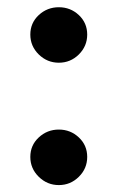

<svg xmlns="http://www.w3.org/2000/svg" viewBox="-20 -519 333 544"><path d="M65.9 -421.1Q65.9 -388.2 89.8 -364.7Q113.8 -341.3 146.7 -341.3Q179.7 -341.3 203.4 -364.7Q227.1 -388.2 227.1 -421.1Q227.1 -454 203.4 -476.3Q179.7 -498.5 146.7 -498.5Q113.8 -498.5 89.8 -476.3Q65.9 -454 65.9 -421.1ZM65.9 -74.4Q65.9 -41.5 89.8 -18.1Q113.8 5.4 146.7 5.4Q179.7 5.4 203.4 -18.1Q227.1 -41.5 227.1 -74.4Q227.1 -107.4 203.4 -129.6Q179.7 -151.9 146.7 -151.9Q113.8 -151.9 89.8 -129.6Q65.9 -107.4 65.9 -74.4Z"/></svg>

Font: Estedad-FD-VF Thin
Style: Regular
Weight: 100
Designer: Amin Abedi
Version: Version 5.0